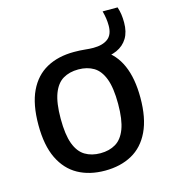

<svg xmlns="http://www.w3.org/2000/svg" viewBox="-106 -784 783 880"><g transform="rotate(-15 285.0 -344.0)"><path d="M285 10Q211.5 10 157.2 -20Q103 -50 73 -112Q43 -174 43 -271Q43 -368.5 72.5 -430.5Q102 -492.5 156.8 -522.5Q211.5 -552.5 287 -552.5Q315.5 -552.5 338.2 -550Q361 -547.5 378 -547.5Q422 -547.5 447 -566.2Q472 -585 472 -628Q472 -646 469.5 -662.5Q467 -679 462 -698H533Q539 -679.5 541.5 -662Q544 -644.5 544 -623.5Q544 -579 526 -549.5Q508 -520 475 -505.2Q442 -490.5 398 -490.5L418 -519.5Q527 -455 527 -271.5Q527 -175 497.2 -112.5Q467.5 -50 413 -20Q358.5 10 285 10ZM285 -72.5Q327 -72.5 357.5 -90.8Q388 -109 404.5 -152.2Q421 -195.5 421 -270.5Q421 -346.5 404.5 -390Q388 -433.5 357.5 -451.8Q327 -470 285 -470Q243 -470 212.5 -452Q182 -434 165.5 -390.8Q149 -347.5 149 -272.5Q149 -196.5 165.2 -153Q181.5 -109.5 212.2 -91Q243 -72.5 285 -72.5Z"/></g></svg>

Font: Encode Sans Condensed Thin Medium
Style: Regular
Weight: 500
Version: Version 3.002